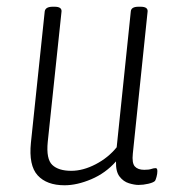

<svg xmlns="http://www.w3.org/2000/svg" viewBox="-20 -544 523 571"><path d="M172 7Q119 7 92 -22.5Q65 -52 72 -120L113 -510Q115 -524 137 -524H142Q164 -524 163 -510L122 -122Q117 -71 135.5 -53.5Q154 -36 192 -36Q227 -36 264.5 -55.5Q302 -75 327 -106L369 -510Q370 -524 392 -524H398Q420 -524 419 -510L375 -87Q372 -59 381 -49Q390 -39 409 -39Q423 -39 430 -41.5Q437 -44 443 -44Q448 -44 448 -35Q448 -27 445.5 -18Q443 -9 441 -6Q436 -1 421 2.5Q406 6 392 6Q380 6 363.5 1Q347 -4 335.5 -19Q324 -34 325 -64Q294 -29 251.5 -11Q209 7 172 7Z"/></svg>

Font: Asap Condensed Condensed ExtraLight
Style: Italic
Weight: 200
Width: 3
Italic angle: -6°
Designer: Pablo Cosgaya
Foundry: Omnibus-Type
Version: Version 3.001; ttfautohint (v1.8.4.7-5d5b)